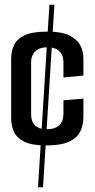

<svg xmlns="http://www.w3.org/2000/svg" viewBox="-20 -703 398 808"><path d="M175 -91Q113 -91 81.5 -107Q50 -123 38.5 -149Q27 -175 27 -204V-456Q27 -486 38.5 -512Q50 -538 82.5 -554Q115 -570 180 -570Q239 -570 271.5 -554Q304 -538 317.5 -513Q331 -488 331 -457V-385L247 -377V-442Q247 -470 230 -487Q213 -504 179 -504Q146 -504 128.5 -487Q111 -470 111 -442V-220Q111 -191 128 -175Q145 -159 174 -159Q212 -159 229.5 -176Q247 -193 247 -225V-281L331 -288V-211Q331 -177 317.5 -149.5Q304 -122 270 -106.5Q236 -91 175 -91ZM140 85 188 -683H209L161 85Z"/></svg>

Font: Smooch Sans Thin SemiBold
Style: Regular
Weight: 600
Version: Version 1.010